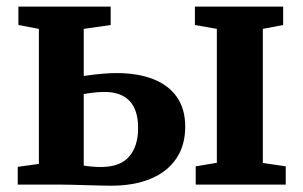

<svg xmlns="http://www.w3.org/2000/svg" viewBox="-20 -572 940 595"><path d="M586.5 0V-56.5L652 -67.5V-482.5L584 -494.5V-551.5H857.5V-494.5L794.5 -482.5V-67L865.5 -56.5V0ZM35 0V-55L100.5 -64V-482.5L37 -494.5V-551.5H323V-494.5L239.5 -482.5V-336.5Q251.5 -338.5 267.5 -340.5Q283.5 -342.5 302.8 -344Q322 -345.5 341.5 -345.5Q406.5 -345.5 454.2 -327Q502 -308.5 528 -271.5Q554 -234.5 554 -179.5Q554 -121.5 526.2 -80.5Q498.5 -39.5 446.8 -18Q395 3.5 324 3.5Q314 3.5 292.8 3Q271.5 2.5 246.2 1.8Q221 1 198.5 0.5Q176 0 163.5 0ZM292.5 -54.5Q352.5 -54.5 380.2 -86.8Q408 -119 408 -175.5Q408 -232 381.2 -259.5Q354.5 -287 305 -287Q287.5 -287 269.8 -285Q252 -283 239.5 -280.5V-59Q249.5 -57 263.8 -55.8Q278 -54.5 292.5 -54.5Z"/></svg>

Font: Merriweather 28pt
Style: Bold
Weight: 700
Version: Version 2.100